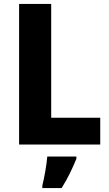

<svg xmlns="http://www.w3.org/2000/svg" viewBox="-20 -827 556 975"><path d="M77 -93H489V-229H240V-807H77ZM368 -21V-32H220C217 9 205 76 195 115V128H293C325 77 348 28 368 -21Z"/></svg>

Font: Noto Sans Kannada UI SemiCondensed ExtraBold
Style: Regular
Weight: 800
Width: 4
Designer: Jelle Bosma - Monotype Design Team
Foundry: Monotype Imaging Inc.
Version: Version 2.005